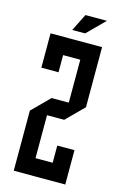

<svg xmlns="http://www.w3.org/2000/svg" viewBox="-121 -846 576 900"><g transform="rotate(15 166.5 -396.0)"><path d="M208.3 -83.3V-166.7H291.7V0H41.7V-291.7L125 -375H208.3V-583.3H125V-500H41.7V-666.7H291.7V-375L208.3 -291.7H125V-83.3ZM135.8 -708.3 177.5 -791.7H281.7L198.3 -708.3Z"/></g></svg>

Font: Yulong
Style: Regular
Weight: 400
Designer: GGBotNet
Foundry: f0n7.com
Version: 1.00